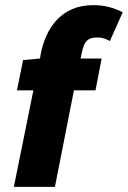

<svg xmlns="http://www.w3.org/2000/svg" viewBox="-20 -728 498 748"><path d="M46 -376 70 -494 136 -500 138 -514Q145 -553 160.5 -588Q176 -623 201 -650Q226 -677 261.5 -692.5Q297 -708 344 -708Q405 -708 458 -680L408 -568Q400 -573 387 -577.5Q374 -582 362 -582Q349 -582 339 -580Q329 -578 321 -571.5Q313 -565 307.5 -552.5Q302 -540 298 -520L294 -500H376L352 -376H268L194 0H34L110 -376Z"/></svg>

Font: TypoPRO Source Sans Pro
Style: Italic
Weight: 900
Italic angle: -11°
Designer: Paul D. Hunt
Foundry: Adobe Systems Incorporated
Version: Version 1.075;PS 2.000;hotconv 1.0.86;makeotf.lib2.5.63406